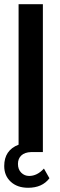

<svg xmlns="http://www.w3.org/2000/svg" viewBox="-28 -720 283 909"><path d="M60 -700H175V0H119Q89 1 73 16Q57 31 57 56Q57 82 72.5 97.5Q88 113 110 113Q148 113 180 78L206 124Q172 169 105 169Q54 169 23 140.5Q-8 112 -8 66Q-8 -9 60 -35Z"/></svg>

Font: Gully ECD Medium
Style: Regular
Weight: 500
Width: 2
Designer: jaikishan Patel
Foundry: MagicType
Version: Version 1.000;Glyphs 3.2 (3242)